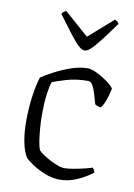

<svg xmlns="http://www.w3.org/2000/svg" viewBox="-83 -784 584 838"><g transform="rotate(10 208.5 -365.0)"><path d="M242 0Q207 0 173 -14Q139 -28 114.5 -45Q90 -62 84 -70Q68 -96 60.5 -137.5Q53 -179 53 -225Q53 -285 60.5 -338Q68 -391 79 -424Q98 -437 132 -455Q166 -473 204.5 -486.5Q243 -500 277 -500Q295 -500 320.5 -487.5Q346 -475 367.5 -459Q389 -443 397 -431Q394 -412 384.5 -384Q375 -356 364 -342Q356 -342 348.5 -345Q341 -348 337 -351Q332 -369 325.5 -391.5Q319 -414 310.5 -430Q302 -446 290 -446Q236 -446 193 -433Q150 -420 133 -413Q127 -397 121.5 -360Q116 -323 116 -263Q116 -235 118.5 -204.5Q121 -174 125 -148.5Q129 -123 135 -111Q145 -100 167 -86.5Q189 -73 213 -63Q237 -53 253 -53Q269 -53 294 -57.5Q319 -62 341.5 -67.5Q364 -73 375 -77Q377 -74 380.5 -68.5Q384 -63 385 -56Q353 -32 316 -16Q279 0 242 0ZM250 -574Q233 -574 206.5 -605Q180 -636 123 -714Q126 -722 142 -730L250 -635L358 -730Q374 -722 376 -714Q338 -661 314.5 -631Q291 -601 276 -587.5Q261 -574 250 -574Z"/></g></svg>

Font: Texturina 72pt ExtraLight
Style: Regular
Weight: 200
Designer: Guillermo Torres Carreño
Foundry: Omnibus-Type
Version: Version 1.002; ttfautohint (v1.8.3)